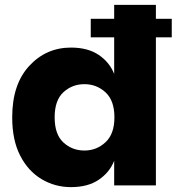

<svg xmlns="http://www.w3.org/2000/svg" viewBox="-20 -760 734 787"><path d="M271 7Q205 7 150 -26Q95 -59 62.5 -122.5Q30 -186 30 -279Q30 -414 99.5 -489.5Q169 -565 271 -565Q340 -565 384.5 -535Q429 -505 448 -457V-607H352V-683H448V-740H619V-683H684V-607H619V0H448V-101Q429 -53 384.5 -23Q340 7 271 7ZM326 -143Q376 -143 412.5 -177Q449 -211 449 -279Q449 -348 412.5 -381.5Q376 -415 326 -415Q276 -415 240 -382Q204 -349 204 -279Q204 -209 240 -176Q276 -143 326 -143Z"/></svg>

Font: Ulagadi Sans
Style: Bold
Weight: 700
Designer: Ninad Kale (Devanagari), Jonny Pinhorn (Latin)
Foundry: Indian Type Foundry
Version: Version 3.01;March 29, 2020;FontCreator 12.0.0.2522 64-bit; 